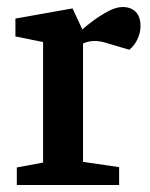

<svg xmlns="http://www.w3.org/2000/svg" viewBox="-20 -528 427 548"><path d="M28 0V-50L103 -64V-408L24 -424V-475L187 -504L215 -444Q226 -454 245.5 -468.5Q265 -483 288 -495.5Q311 -508 330 -508Q353 -508 367 -494.5Q381 -481 381 -453Q381 -435 372.5 -416.5Q364 -398 349 -386L288 -404Q276 -408 267 -409.5Q258 -411 250 -411Q240 -411 232 -409Q224 -407 217 -404V-66L320 -51V0Z"/></svg>

Font: Faustina Light SemiBold
Style: Regular
Weight: 600
Version: Version 1.200